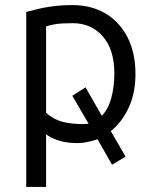

<svg xmlns="http://www.w3.org/2000/svg" viewBox="-20 -549 600 754"><path d="M83 185V-502Q102 -507 128 -513.5Q154 -520 188.5 -524.5Q223 -529 265 -529Q338 -529 393.5 -496.5Q449 -464 480.5 -403Q512 -342 512 -258Q512 -184 485.5 -126.5Q459 -69 415 -34L473 66L420 98L363 -2Q344 4 324.5 8.5Q305 13 285 13Q239 13 206.5 1.5Q174 -10 161 -22V185ZM328 -63 264 -173 316 -206 380 -94Q406 -122 417.5 -166Q429 -210 429 -259Q429 -356 383 -407Q337 -458 266 -458Q221 -458 197 -454Q173 -450 161 -445V-106Q196 -75 242 -67Q288 -59 328 -63Z"/></svg>

Font: Ubuntu Sans Mono
Style: Regular
Weight: 400
Monospace: yes
Designer: Dalton Maag Ltd
Foundry: Dalton Maag Ltd
Version: Version 1.006